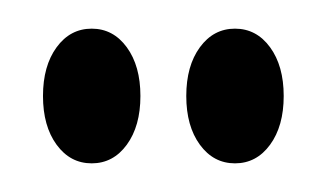

<svg xmlns="http://www.w3.org/2000/svg" viewBox="-20 -678 228 134"><path d="M44 -658Q59 -658 68.5 -645Q78 -632 78 -611Q78 -590 68.5 -577Q59 -564 44 -564Q29 -564 19.5 -577Q10 -590 10 -611Q10 -632 19.5 -645Q29 -658 44 -658ZM144 -658Q159 -658 168.5 -645Q178 -632 178 -611Q178 -590 168.5 -577Q159 -564 144 -564Q129 -564 119.5 -577Q110 -590 110 -611Q110 -632 119.5 -645Q129 -658 144 -658Z"/></svg>

Font: FFF_tuoi-tre Text
Style: Regular
Weight: 700
Designer: bBox Type GmbH
Foundry: bBox Type GmbH
Version: Version 1.001